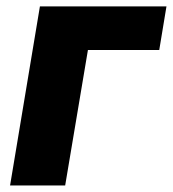

<svg xmlns="http://www.w3.org/2000/svg" viewBox="-20 -565 527 585"><path d="M487.2 -545.5 465.2 -412.6H247.9L178.6 0H10.7L101.6 -545.5Z"/></svg>

Font: Inter UI Extra Bold
Style: Italic
Weight: 800
Italic angle: 9.39999°
Designer: Rasmus Andersson
Foundry: rsms
Version: 3.2;8d6f07862